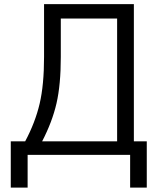

<svg xmlns="http://www.w3.org/2000/svg" viewBox="-20 -726 764 900"><path d="M668 153.5H590V0H109.5V153.5H30.5V-63.5H98Q145 -151.5 165.8 -239.8Q186.5 -328 186.5 -459V-706.5H607.5V-63.5H668ZM529 -63.5V-639H265V-459Q265 -329.5 245 -242.2Q225 -155 177.5 -63.5Z"/></svg>

Font: Acari Sans
Style: Regular
Weight: 400
Designer: Alfredo Marco Pradil and Stefan Peev (font) & Cristiano Sobral (main changes)
Foundry: Alfredo Marco Pradil and Stefan Peev (font) & Cristiano Sobral (main changes)
Version: Version 1.063; ttfautohint (v1.8.3)